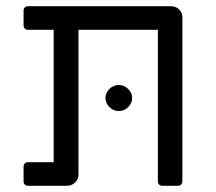

<svg xmlns="http://www.w3.org/2000/svg" viewBox="-20 -599 695 619"><path d="M56 -14V-62Q56 -68 60 -72Q64 -76 70 -76H153V-503H70Q64 -503 60 -507Q56 -511 56 -517V-565Q56 -571 60 -575Q64 -579 70 -579H531Q547 -579 557.5 -568.5Q568 -558 568 -543V-14Q568 -8 564 -4Q560 0 554 0H503Q497 0 493 -4Q489 -8 489 -14V-503H233V-36Q233 -21 222 -10.5Q211 0 196 0H70Q64 0 60 -4Q56 -8 56 -14ZM320 -283Q320 -300 333 -312.5Q346 -325 363 -325Q380 -325 393 -312.5Q406 -300 406 -283Q406 -266 393 -253.5Q380 -241 363 -241Q346 -241 333 -253.5Q320 -266 320 -283Z"/></svg>

Font: Miriam Libre
Style: Regular
Weight: 400
Designer: Michal Sahar
Foundry: Hagilda
Version: Version 1.001